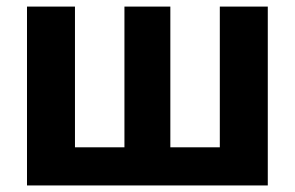

<svg xmlns="http://www.w3.org/2000/svg" viewBox="-20 -566 900 586"><path d="M62.4 -545.9H208.8V-116.4H359.8V-545.9H499.9V-116.4H650.9V-545.9H797.3V0H62.4Z"/></svg>

Font: Inter Variable LoSnoCo
Style: Regular
Weight: 400
Designer: Rasmus Andersson
Foundry: rsms
Version: Version 4.000;git-a52131595; featfreeze: case,dlig,ss01,ss02